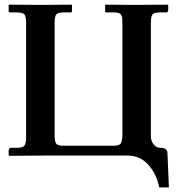

<svg xmlns="http://www.w3.org/2000/svg" viewBox="-20 -666 762 822"><path d="M524.9 0H166L20 1L17.1 -1V-22Q17.1 -26.4 19.8 -29.8Q22.5 -33.2 25.9 -33.2H51.8Q76.2 -33.2 84 -41.7Q91.8 -50.3 91.8 -80.1V-566.9Q91.8 -596.2 84.5 -604.5Q77.1 -612.8 51.8 -612.8H22Q17.1 -612.8 17.1 -618.2V-645L19 -646L159.2 -645L286.1 -646L288.1 -645V-618.2Q288.1 -612.8 283.2 -612.8H252.9Q228.5 -612.8 221.2 -604.7Q213.9 -596.7 213.9 -566.9V-87.9Q213.9 -58.1 221.4 -50Q229 -42 252.9 -42H464.8Q490.2 -42 497.1 -52Q503.9 -62 503.9 -88.9V-566.9Q503.9 -581.5 503.2 -588.1Q502.4 -594.7 498.8 -601.6Q495.1 -608.4 487.1 -610.6Q479 -612.8 464.8 -612.8H436Q430.2 -612.8 430.2 -618.2V-645L433.1 -646L551.8 -645L696.8 -646L700.2 -645V-623Q700.2 -620.1 698.2 -616.5Q696.3 -612.8 693.8 -612.8H665Q638.7 -612.3 632.3 -603.5Q626 -594.7 626 -566.9V-82Q626 -62.5 637.7 -47.9Q649.4 -33.2 667 -33.2Q694.3 -33.2 696.8 -13.2L703.1 136.2H662.1Q649.4 77.6 614.5 38.8Q579.6 0 524.9 0Z"/></svg>

Font: Linux Libertine G
Style: Semibold
Weight: 600
Designer: Philipp H. Poll
Foundry: Philipp H. Poll
Version: Version 5.1.1